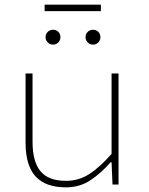

<svg xmlns="http://www.w3.org/2000/svg" viewBox="-20 -794 640 826"><path d="M264 12Q176 12 133 -35Q90 -82 90 -180V-478H120V-184Q120 -99 154 -57.5Q188 -16 264 -16Q318 -16 363 -44.5Q408 -73 460 -132V-478H490V0H464L460 -96H456Q416 -50 369.5 -19Q323 12 264 12ZM208 -602Q195 -602 185.5 -611.5Q176 -621 176 -634Q176 -648 185.5 -657Q195 -666 208 -666Q222 -666 231 -657Q240 -648 240 -634Q240 -621 231 -611.5Q222 -602 208 -602ZM380 -602Q367 -602 357.5 -611.5Q348 -621 348 -634Q348 -648 357.5 -657Q367 -666 380 -666Q394 -666 403 -657Q412 -648 412 -634Q412 -621 403 -611.5Q394 -602 380 -602ZM172 -746V-774H414V-746Z"/></svg>

Font: Source Code Pro ExtraLight ExtraLight
Style: Regular
Weight: 250
Monospace: yes
Version: Version 1.018;hotconv 1.0.116;makeotfexe 2.5.65601